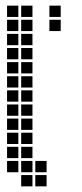

<svg xmlns="http://www.w3.org/2000/svg" viewBox="-20 -665 290 680"><path d="M5 -645V-605H45V-645ZM5 -595V-555H45V-595ZM5 -545V-505H45V-545ZM5 -495V-455H45V-495ZM5 -445V-405H45V-445ZM5 -395V-355H45V-395ZM5 -345V-305H45V-345ZM5 -295V-255H45V-295ZM5 -245V-205H45V-245ZM5 -195V-155H45V-195ZM5 -145V-105H45V-145ZM5 -95V-55H45V-95ZM55 -45V-5H95V-45ZM55 -95V-55H95V-95ZM55 -145V-105H95V-145ZM55 -195V-155H95V-195ZM55 -245V-205H95V-245ZM55 -295V-255H95V-295ZM55 -345V-305H95V-345ZM55 -395V-355H95V-395ZM55 -445V-405H95V-445ZM55 -495V-455H95V-495ZM55 -545V-505H95V-545ZM55 -595V-555H95V-595ZM55 -645V-605H95V-645ZM105 -95V-55H145V-95ZM105 -45V-5H145V-45ZM155 -645V-605H195V-645ZM155 -595V-555H195V-595Z"/></svg>

Font: Nose Transport 13 Square
Style: Regular
Weight: 400
Designer: Nico Rohrbach
Foundry: Nose
Version: Version 1.400;Glyphs 3.2.3 (3260)